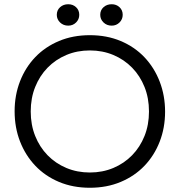

<svg xmlns="http://www.w3.org/2000/svg" viewBox="-20 -876 848 906"><path d="M404 -62Q464 -62 515 -83.5Q566 -105 603.5 -143.5Q641 -182 662 -234.5Q683 -287 683 -350Q683 -413 662 -465.5Q641 -518 603.5 -556.5Q566 -595 515 -616.5Q464 -638 404 -638Q344 -638 293 -616.5Q242 -595 204.5 -556.5Q167 -518 146 -465.5Q125 -413 125 -350Q125 -287 146 -234.5Q167 -182 204.5 -143.5Q242 -105 293 -83.5Q344 -62 404 -62ZM404 10Q324 10 258.5 -17.5Q193 -45 146.5 -94Q100 -143 74.5 -208.5Q49 -274 49 -351Q49 -427 74.5 -492.5Q100 -558 146.5 -606.5Q193 -655 258.5 -682.5Q324 -710 404 -710Q484 -710 549.5 -682.5Q615 -655 661.5 -606Q708 -557 733.5 -491Q759 -425 759 -349Q759 -273 733.5 -207.5Q708 -142 661.5 -93.5Q615 -45 549.5 -17.5Q484 10 404 10ZM302 -755Q279 -755 263.5 -770Q248 -785 248 -806Q248 -828 263.5 -842Q279 -856 302 -856Q324 -856 339 -842Q354 -828 354 -806Q354 -785 339 -770Q324 -755 302 -755ZM507 -755Q484 -755 468.5 -770Q453 -785 453 -806Q453 -828 468.5 -842Q484 -856 507 -856Q529 -856 544 -842Q559 -828 559 -806Q559 -785 544 -770Q529 -755 507 -755Z"/></svg>

Font: Tilda Sans
Style: Regular
Weight: 400
Designer: ParaType Ltd
Foundry: ParaType Ltd
Version: Version 1.009